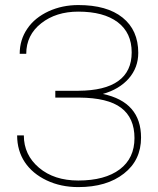

<svg xmlns="http://www.w3.org/2000/svg" viewBox="-20 -741 636 771"><path d="M508.8 -530.8C508.8 -479.5 490.7 -441.4 454.6 -415.5C418.5 -389.6 365.2 -377 295.4 -376.5C295.4 -376.5 202.1 -376.5 202.1 -376.5C202.1 -376.5 202.1 -349.1 202.1 -349.1C202.1 -349.1 298.3 -349.1 298.3 -349.1C298.3 -349.1 298.3 -349.1 298.3 -349.1C374.5 -348.6 430.7 -335 466.3 -308.1C502 -281.2 520 -240.7 520 -186.5C520 -186.5 520 -186.5 520 -186.5C520 -132.8 500.5 -90.8 460.9 -61C421.4 -31.2 365.7 -16.1 294.4 -16.1C294.4 -16.1 294.4 -16.1 294.4 -16.1C229.5 -16.1 177.2 -33.2 136.7 -67.4C96.2 -101.6 75.7 -145 75.7 -197.3C75.7 -197.3 48.8 -197.3 48.8 -197.3C48.8 -197.3 48.8 -197.3 48.8 -197.3C48.8 -156.7 59.1 -120.6 79.6 -89.8C100.1 -59.1 129.4 -34.7 167.5 -16.6C205.6 1.5 248 10.3 294.4 10.3C294.4 10.3 294.4 10.3 294.4 10.3C370.6 10.3 431.6 -7.8 477.5 -43.9C523.4 -79.6 546.4 -127.9 546.4 -188.5C546.4 -188.5 546.4 -188.5 546.4 -188.5C546.4 -283.7 495.1 -342.3 393.1 -363.8C393.1 -363.8 393.1 -363.8 393.1 -363.8C436.5 -376 471.2 -396.5 497.1 -425.8C522.5 -455.1 535.2 -489.3 535.2 -528.8C535.2 -528.8 535.2 -528.8 535.2 -528.8C535.2 -589.4 514.2 -636.7 472.2 -670.4C430.2 -704.1 371.1 -720.7 294.4 -720.7C294.4 -720.7 294.4 -720.7 294.4 -720.7C251.5 -720.7 211.9 -712.4 175.3 -695.8C138.7 -678.7 109.9 -655.8 89.8 -626C69.3 -596.2 59.1 -562.5 59.1 -524.9C59.1 -524.9 85.4 -524.9 85.4 -524.9C85.4 -524.9 85.4 -524.9 85.4 -524.9C85.4 -575.2 105.5 -616.2 145.5 -647.5C185.1 -678.7 234.9 -694.3 294.4 -694.3C294.4 -694.3 294.4 -694.3 294.4 -694.3C362.3 -694.3 415 -680.2 452.6 -651.9C490.2 -623.5 508.8 -583 508.8 -530.8C508.8 -530.8 508.8 -530.8 508.8 -530.8Z"/></svg>

Font: WOX
Style: Regular
Weight: 500
Designer: Google
Foundry: ""
Version: ""